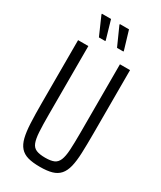

<svg xmlns="http://www.w3.org/2000/svg" viewBox="-219 -952 872 1037"><g transform="rotate(30 216.5 -434.0)"><path d="M217 8Q171 8 141.5 -0.5Q112 -9 94 -29.5Q76 -50 67.5 -84.5Q59 -119 56.5 -171Q54 -223 54 -295V-688H118V-261Q118 -195 120.5 -153.5Q123 -112 132 -89Q141 -66 161.5 -57.5Q182 -49 217 -49Q252 -49 271.5 -57.5Q291 -66 300.5 -89Q310 -112 312.5 -153.5Q315 -195 315 -261V-688H378V-295Q378 -223 376 -171Q374 -119 365.5 -84.5Q357 -50 339 -29.5Q321 -9 291.5 -0.5Q262 8 217 8ZM297 -757H257L206 -871V-876H263L297 -762ZM184 -757H144L94 -871V-876H151L184 -762Z"/></g></svg>

Font: Saira ExtraCondensed
Style: Regular
Weight: 400
Width: 2
Designer: Hector Gatti with collaboration of the Omnibus-Type team
Foundry: Omnibus-Type
Version: Version 1.101